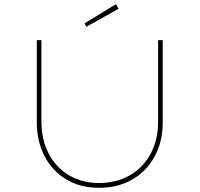

<svg xmlns="http://www.w3.org/2000/svg" viewBox="-20 -892 954 918"><path d="M453 6Q364 6 297 -34Q230 -74 193 -145.5Q156 -217 156 -307V-700H178V-312Q178 -224 213 -157.5Q248 -91 310 -54Q372 -17 453 -17Q537 -17 601 -54Q665 -91 700.5 -157.5Q736 -224 736 -312V-700H758V-306Q758 -216 720 -145Q682 -74 613 -34Q544 6 453 6ZM393 -764 384 -780 534 -872 547 -850Z"/></svg>

Font: Lexend Giga Thin
Style: Regular
Weight: 250
Version: Version 1.007